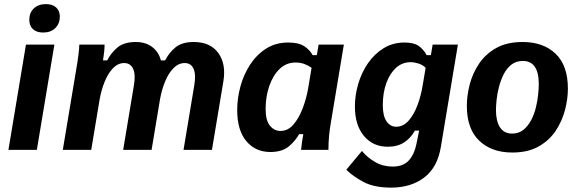

<svg xmlns="http://www.w3.org/2000/svg" viewBox="-20 -712 2740 912"><path d="M20 0 103.3 -500H238.3L155 0ZM185 -557.5Q153.3 -557.5 136.2 -573.8Q119.2 -590 119.2 -617.5Q119.2 -651.7 140.8 -672.1Q162.5 -692.5 198.3 -692.5Q230 -692.5 247.1 -676.2Q264.2 -660 264.2 -633.3Q264.2 -600 242.9 -578.8Q221.7 -557.5 185 -557.5Z M278.3 0 341.7 -380Q348.3 -417.5 352.5 -451.2Q356.7 -485 356.7 -500H476.7Q476.7 -482.5 474.6 -463.8Q472.5 -445 469.2 -425H489.2Q508.3 -462.5 539.2 -487.5Q570 -512.5 625 -512.5Q671.7 -512.5 702.9 -488.8Q734.2 -465 744.2 -425H764.2Q783.3 -462.5 814.2 -487.5Q845 -512.5 900 -512.5Q979.2 -512.5 1017.1 -460Q1055 -407.5 1040.8 -324.2L986.7 0H851.7L902.5 -305Q911.7 -356.7 899.6 -384.6Q887.5 -412.5 857.5 -412.5Q828.3 -412.5 804.6 -388.8Q780.8 -365 764.6 -325.8Q748.3 -286.7 740 -240L700 0H565L615.8 -305Q625 -356.7 612.5 -384.6Q600 -412.5 570 -412.5Q540.8 -412.5 517.5 -388.8Q494.2 -365 477.9 -325.8Q461.7 -286.7 453.3 -240L413.3 0Z M1264.2 10Q1193.3 10 1150 -41.7Q1106.7 -93.3 1106.7 -189.2Q1106.7 -245 1122.1 -301.7Q1137.5 -358.3 1168.3 -405.4Q1199.2 -452.5 1244.2 -481.2Q1289.2 -510 1349.2 -510Q1399.2 -510 1425.8 -492.1Q1452.5 -474.2 1465 -450H1485L1493.3 -500H1613.3L1551.7 -130Q1545.8 -96.7 1542.9 -65Q1540 -33.3 1540 0H1410Q1411.7 -16.7 1414.6 -37.5Q1417.5 -58.3 1420.8 -75H1400.8Q1385 -45 1352.9 -17.5Q1320.8 10 1264.2 10ZM1312.5 -90Q1347.5 -90 1373.8 -120.4Q1400 -150.8 1417.9 -197.9Q1435.8 -245 1444.2 -295L1460 -390Q1445 -400.8 1426.3 -407.9Q1407.5 -415 1383.3 -415Q1340 -415 1308.3 -384.6Q1276.7 -354.2 1259.2 -303.8Q1241.7 -253.3 1241.7 -194.2Q1241.7 -140 1262.1 -115Q1282.5 -90 1312.5 -90Z M1837.5 179.2Q1757.5 179.2 1707.1 152.5Q1656.7 125.8 1625 94.2L1699.2 5Q1724.2 35.8 1761.7 57.5Q1799.2 79.2 1845 79.2Q1894.2 79.2 1920.8 51.2Q1947.5 23.3 1958.3 -29.2L1970.8 -91.7H1950.8Q1931.7 -56.7 1900 -35.8Q1868.3 -15 1821.7 -15Q1751.7 -15 1708.8 -66.2Q1665.8 -117.5 1665.8 -205.8Q1665.8 -260 1681.7 -313.8Q1697.5 -367.5 1727.9 -411.7Q1758.3 -455.8 1802.1 -482.9Q1845.8 -510 1901.7 -510Q1945.8 -510 1968.8 -493.8Q1991.7 -477.5 2006.7 -450H2026.7L2035 -500H2155L2074.2 -15Q2058.3 83.3 1995 131.2Q1931.7 179.2 1837.5 179.2ZM1861.7 -110Q1895 -110 1920.4 -138.3Q1945.8 -166.7 1962.9 -212.1Q1980 -257.5 1988.3 -310L2001.7 -390Q1987.5 -404.2 1967.5 -410.4Q1947.5 -416.7 1930.8 -416.7Q1890.8 -416.7 1861.2 -390Q1831.7 -363.3 1815 -317.1Q1798.3 -270.8 1798.3 -212.5Q1798.3 -160.8 1816.2 -135.4Q1834.2 -110 1861.7 -110Z M2413.3 12.5Q2315 12.5 2256.2 -43.8Q2197.5 -100 2197.5 -209.2Q2197.5 -258.3 2211.2 -311.2Q2225 -364.2 2255.8 -410Q2286.7 -455.8 2337.5 -484.2Q2388.3 -512.5 2462.5 -512.5Q2560.8 -512.5 2619.2 -456.7Q2677.5 -400.8 2677.5 -290.8Q2677.5 -242.5 2663.8 -189.6Q2650 -136.7 2619.6 -90.8Q2589.2 -45 2538.3 -16.2Q2487.5 12.5 2413.3 12.5ZM2412.5 -77.5Q2444.2 -77.5 2466.2 -95.4Q2488.3 -113.3 2502.9 -141.2Q2517.5 -169.2 2525.4 -201.2Q2533.3 -233.3 2536.2 -262.9Q2539.2 -292.5 2539.2 -312.5Q2539.2 -422.5 2463.3 -422.5Q2431.7 -422.5 2409.2 -405Q2386.7 -387.5 2372.5 -359.2Q2358.3 -330.8 2350 -298.8Q2341.7 -266.7 2338.8 -237.5Q2335.8 -208.3 2335.8 -189.2Q2335.8 -136.7 2355 -107.1Q2374.2 -77.5 2412.5 -77.5Z"/></svg>

Font: Familjen Grotesk GF
Style: Bold Italic
Weight: 700
Designer: Anders Wikstroem, Jonas Baeckman, Matilda Gysing, Kristian Moeller
Foundry: Familjen STHML AB
Version: Version 2.000; Beta; Release 4; Build 6